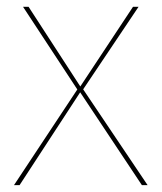

<svg xmlns="http://www.w3.org/2000/svg" viewBox="-20 -538 470 558"><path d="M221.7 -278.4 382.7 -518.3H366.6L213.4 -286.7L63 -518.3H46.9L204.7 -278L20.7 0H36.9L213 -269.7L392.3 0H408.9Z"/></svg>

Font: Fira Sans Hair
Style: Regular
Weight: 100
Designer: bBox Type GmbH & Carrois Corporate GbR & Edenspiekermann AG
Foundry: bBox Type GmbH & Carrois Corporate GbR & Edenspiekermann AG
Version: Version 4.300;PS 004.300;hotconv 1.0.88;makeotf.lib2.5.64775